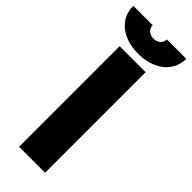

<svg xmlns="http://www.w3.org/2000/svg" viewBox="-312 -917 945 945"><g transform="rotate(45 160.5 -444.0)"><path d="M-24 -888C-24 -799 48 -738 159 -738C270 -738 345 -799 345 -888H210C210 -862 190 -844 161 -844C133 -844 111 -861 111 -888ZM69 0H250V-700H69Z"/></g></svg>

Font: Fixel Display ExtraBold
Style: Regular
Weight: 800
Designer: AlfaBravo + MacPaw
Foundry: Kyrylo Tkachov, Marchela Mozhyna, Serhii Makarenko, Maria Weinstein, Zakhar Kryvoshyya
Version: Version 1.211